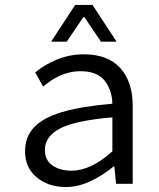

<svg xmlns="http://www.w3.org/2000/svg" viewBox="-20 -741 640 774"><path d="M81 -131Q81 -189 117 -227.5Q153 -266 229.5 -289Q306 -312 433 -323Q431 -381 400.5 -417.5Q370 -454 304 -454Q226 -454 154 -392L122 -449Q157 -479 208.5 -500.5Q260 -522 318 -522Q415 -522 465 -466.5Q515 -411 515 -314V0H448L441 -70H438Q393 -33 343.5 -10Q294 13 246 13Q175 13 128 -26Q81 -65 81 -131ZM433 -131V-268Q283 -255 222 -223Q161 -191 161 -137Q161 -95 191.5 -74Q222 -53 268 -53Q347 -53 433 -131ZM283 -721H353L450 -573H387L320 -672H316L249 -573H186Z"/></svg>

Font: Office Code Pro
Style: Regular
Weight: 400
Designer: Nathan Rutzky & Paul D. Hunt
Foundry: Adobe Systems Incorporated
Version: Version 1.004